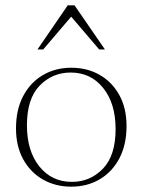

<svg xmlns="http://www.w3.org/2000/svg" viewBox="-20 -690 534 720"><path d="M247 10Q188 10 141 -16.8Q94 -43.5 67 -92.8Q40 -142 40 -208.5Q40 -278.5 66.8 -329.5Q93.5 -380.5 140.5 -408.2Q187.5 -436 247.5 -436Q307 -436 353.8 -409.2Q400.5 -382.5 427.5 -333.5Q454.5 -284.5 454.5 -217.5Q454.5 -147.5 427.8 -96.5Q401 -45.5 354.2 -17.8Q307.5 10 247 10ZM249.5 -8Q318 -8 365.8 -57.2Q413.5 -106.5 413.5 -206Q413.5 -302 367 -360Q320.5 -418 245 -418Q176.5 -418 128.8 -369Q81 -320 81 -220Q81 -124 127.5 -66Q174 -8 249.5 -8ZM120.5 -504.5 234 -670H259.5L373.5 -504.5H352L247 -627.5L142 -504.5Z"/></svg>

Font: Newsreader 16pt ExtraLight
Style: Regular
Weight: 275
Designer: Hugues Gentile
Foundry: Production Type
Version: Version 1.003; ttfautohint (v1.8.3)